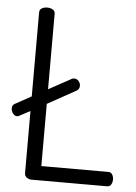

<svg xmlns="http://www.w3.org/2000/svg" viewBox="-53 -772 574 812"><g transform="rotate(5 234.5 -365.5)"><path d="M112 0Q101 0 91.5 -6.5Q82 -13 82 -26V-289L37 -265Q32 -262 27 -262Q17 -262 9.5 -272Q2 -282 2 -294Q2 -307 13 -313L82 -351V-707Q82 -720 92 -725.5Q102 -731 115 -731Q127 -731 137.5 -725.5Q148 -720 148 -707V-387L245 -440Q248 -442 255 -442Q266 -442 273.5 -433Q281 -424 281 -413Q281 -399 269 -392L148 -325V-61H433Q444 -61 449.5 -51.5Q455 -42 455 -31Q455 -19 449.5 -9.5Q444 0 433 0Z"/></g></svg>

Font: Dosis
Style: Book
Weight: 400
Designer: EdgarTolentino, PabloImpallari, IginoMarini
Foundry: EdgarTolentino, PabloImpallari, IginoMarini
Version: Version 1.007